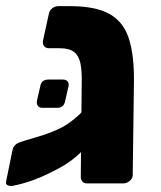

<svg xmlns="http://www.w3.org/2000/svg" viewBox="-20 -597 523 625"><path d="M263 0Q252 0 247 -7.5Q242 -15 243 -25L246 -325Q247 -365 242 -390Q237 -415 221.5 -427.5Q206 -440 175 -440H140Q129 -440 123.5 -447Q118 -454 120 -465L139 -552Q141 -563 150 -570Q159 -577 170 -577H208Q291 -577 336.5 -551.5Q382 -526 399.5 -471.5Q417 -417 416 -331L412 -25Q411 -15 401.5 -7.5Q392 0 381 0ZM173 -50Q129 -26 93 -12.5Q57 1 21 8Q11 9 4.5 6Q-2 3 0 -7L21 -110Q23 -118 29 -124.5Q35 -131 48 -135Q56 -138 77 -144Q98 -150 122.5 -158Q147 -166 164 -174Q183 -182 201.5 -194.5Q220 -207 237 -223Q254 -239 267.5 -256Q281 -273 290 -291L348 -289Q331 -230 305 -183.5Q279 -137 246 -104Q213 -71 173 -50ZM118 -246Q108 -246 103.5 -252Q99 -258 100 -268L111 -316Q115 -338 137 -338H185Q195 -338 200 -332Q205 -326 203 -316L192 -268Q188 -246 166 -246Z"/></svg>

Font: Rubik
Style: Bold Italic
Weight: 700
Italic angle: -12°
Designer: Hubert and Fischer
Foundry: Hubert and Fischer
Version: Version 2.300;gftools[0.9.30]